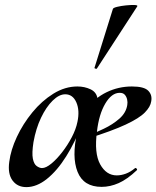

<svg xmlns="http://www.w3.org/2000/svg" viewBox="-20 -753 640 786"><path d="M88 13Q51 13 31 -14.5Q11 -42 18 -91Q24 -139 49 -192.5Q74 -246 112.5 -293Q151 -340 198.5 -369.5Q246 -399 297 -399Q326 -399 350.5 -387.5Q375 -376 379 -350Q364 -324 347.5 -298Q331 -272 316 -246Q288 -172 251 -113Q214 -54 172 -20.5Q130 13 88 13ZM152 -65Q168 -65 190 -83Q212 -101 234.5 -130Q257 -159 274 -191.5Q291 -224 297 -254Q307 -301 292.5 -334Q278 -367 247 -367Q222 -367 195.5 -341Q169 -315 148 -271Q127 -227 117 -171Q110 -126 114.5 -103.5Q119 -81 130.5 -73Q142 -65 152 -65ZM396 12Q322 12 297.5 -49.5Q273 -111 296 -211L331 -305Q368 -352 416.5 -375.5Q465 -399 520 -399Q570 -399 587 -381.5Q604 -364 599 -338Q596 -316 573 -292.5Q550 -269 494.5 -243Q439 -217 337 -185L338 -196Q369 -209 405 -226Q441 -243 468.5 -267Q496 -291 501 -323Q503 -334 500.5 -345.5Q498 -357 491 -365Q484 -373 470 -373Q437 -373 411 -329Q385 -285 377 -215Q365 -126 390 -80.5Q415 -35 458 -35Q476 -35 495 -42Q514 -49 532 -64Q535 -67 539 -63Q543 -59 540 -56Q501 -19 466 -3.5Q431 12 396 12ZM377 -473Q376 -470 370.5 -472Q365 -474 367 -476L442 -716Q443 -721 459.5 -725Q476 -729 496 -731Q516 -733 530.5 -732.5Q545 -732 542 -727Z"/></svg>

Font: Cormorant Infant Light
Style: Italic
Weight: 300
Italic angle: -10°
Designer: Christian Thalmann (Catharsis Fonts)
Foundry: Catharsis Fonts
Version: Version 4.001